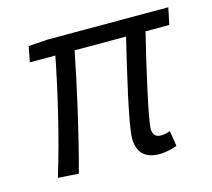

<svg xmlns="http://www.w3.org/2000/svg" viewBox="-79 -580 757 685"><g transform="rotate(-15 300.0 -237.0)"><path d="M134 5C173 -139 208 -295 235 -432L164 -433C138 -300 102 -144 58 0L134 5ZM68 -424C68 -424 583 -424 583 -424L596 -486H149L79 -481L68 -424ZM429 12C456 12 482 5 496 -1L487 -58C477 -54 466 -51 452 -51C434 -51 423 -61 423 -83C423 -116 463 -295 497 -431H425C394 -302 350 -117 350 -67C350 -17 377 12 429 12Z"/></g></svg>

Font: Source Code Variable
Style: Italic
Weight: 400
Italic angle: -11°
Monospace: yes
Designer: Paul D. Hunt, Teo Tuominen
Foundry: Adobe Systems Incorporated
Version: Version 1.005;PS 1.0;hotconv 16.6.54;makeotf.lib2.5.65590